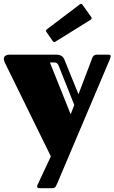

<svg xmlns="http://www.w3.org/2000/svg" viewBox="-20 -787 601 1008"><path d="M316 -479C312 -488 300 -500 276 -500H29C16 -500 0 -494 0 -478C0 -473 2 -465 5 -459L247 34L181 175C177 183 175 188 175 192C175 199 180 201 190 201H253C271 201 272 194 280 177L556 -474C559 -482 561 -488 561 -492C561 -498 557 -500 547 -500H490C469 -500 466 -488 460 -471L392 -292ZM370 -236 351 -187 242 -459H265C276 -459 282 -455 287 -444ZM457 -684C460 -686 461 -688 461 -691C461 -693 460 -696 458 -699L413 -762C410 -765 408 -767 406 -767C403 -767 401 -766 399 -764L226 -633C223 -630 221 -628 221 -625C221 -624 222 -621 224 -619L257 -571C260 -567 263 -566 265 -566C267 -566 269 -567 272 -569Z"/></svg>

Font: Fascinate Inline
Style: Regular
Weight: 900
Designer: Astigmatic (AOETI)
Foundry: Astigmatic (AOETI)
Version: Version 1.000